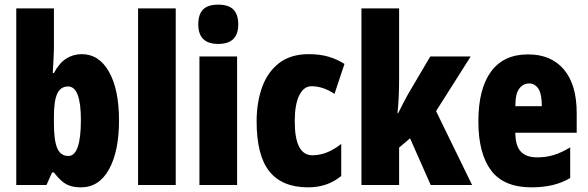

<svg xmlns="http://www.w3.org/2000/svg" viewBox="-20 -796 2528 826"><path d="M212 -588Q212 -572 210.5 -546Q209 -520 207 -482H212Q235 -525 265 -544Q295 -563 332 -563Q406 -563 449 -487Q492 -411 492 -278Q492 -145 449 -67.5Q406 10 328 10Q291 10 266 -3Q241 -16 212 -54H204L180 0H50V-760H212ZM273 -424Q241 -424 226.5 -393.5Q212 -363 212 -297V-265Q212 -191 226.5 -158Q241 -125 274 -125Q328 -125 328 -280Q328 -424 273 -424Z M736 0H574V-760H736Z M919 -776Q964 -776 984.5 -754.5Q1005 -733 1005 -691Q1005 -607 919 -607Q833 -607 833 -691Q833 -734 853.5 -755Q874 -776 919 -776ZM1000 -553V0H838V-553Z M1306 10Q1194 10 1139 -58.5Q1084 -127 1084 -274Q1084 -355 1107.5 -420.5Q1131 -486 1180.5 -524.5Q1230 -563 1309 -563Q1355 -563 1392 -552.5Q1429 -542 1462 -521L1419 -392Q1370 -425 1320 -425Q1287 -425 1267.5 -386Q1248 -347 1248 -274Q1248 -128 1324 -128Q1387 -128 1448 -177V-39Q1389 10 1306 10Z M1697 -458Q1697 -420 1695.5 -382.5Q1694 -345 1690 -309H1693Q1704 -332 1715 -353Q1726 -374 1735 -390L1831 -553H2005L1856 -318L2011 0H1833L1744 -201L1697 -161V0H1535V-760H1697Z M2252 -562Q2351 -562 2406 -497Q2461 -432 2461 -310V-225H2197Q2197 -170 2220 -144.5Q2243 -119 2291 -119Q2329 -119 2362 -129Q2395 -139 2433 -162V-30Q2397 -9 2356 0.5Q2315 10 2267 10Q2147 10 2092.5 -63Q2038 -136 2038 -274Q2038 -413 2092 -487.5Q2146 -562 2252 -562ZM2256 -437Q2231 -437 2214 -415Q2197 -393 2197 -339H2311Q2311 -392 2296 -414.5Q2281 -437 2256 -437Z"/></svg>

Font: Noto Sans Gujarati UI ExtraCondensed Black
Style: Regular
Weight: 900
Width: 2
Designer: Jelle Bosma - Monotype Design Team, Universal Thirst
Foundry: Monotype Imaging Inc.
Version: Version 2.106; ttfautohint (v1.8.4.7-5d5b)